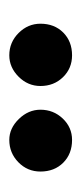

<svg xmlns="http://www.w3.org/2000/svg" viewBox="99 -784 175 413"><g transform="rotate(-90 186.5 -577.5)"><path d="M24 -578Q24 -606 44 -625.5Q64 -645 92 -645Q117 -645 137 -624.5Q157 -604 157 -578Q157 -550 138 -530Q119 -510 92 -510Q62 -510 43 -529Q24 -548 24 -578ZM208 -578Q208 -605 228 -625Q248 -645 274 -645Q302 -645 322 -625Q342 -605 342 -578Q342 -548 323 -529Q304 -510 274 -510Q246 -510 227 -529.5Q208 -549 208 -578Z"/></g></svg>

Font: Tajawal
Style: Bold
Weight: 700
Designer: Boutros Fonts
Foundry: Created by Boutros International 2017
Version: Version 1.700